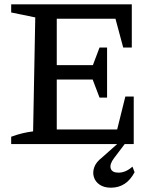

<svg xmlns="http://www.w3.org/2000/svg" viewBox="-20 -670 725 893"><path d="M496 203Q464 203 443.5 189Q423 175 416.5 153Q410 131 418.5 107.5Q427 84 453 64L525 0H32V-34Q59 -44 84 -50Q109 -56 134 -59L144 -589L32 -612V-650H593V-449H553L517 -583H244V-367H412L443 -449H478V-216H443L411 -300H244V-68H525L563 -221H602V0H560L510 66Q489 94 495 113.5Q501 133 531 133Q565 133 596 105L606 131Q568 203 496 203Z"/></svg>

Font: Piazzolla SC Medium
Style: Regular
Weight: 500
Designer: Juan Pablo del Peral
Foundry: Huerta Tipografica
Version: Version 1.330